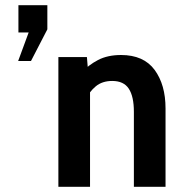

<svg xmlns="http://www.w3.org/2000/svg" viewBox="-20 -720 708 740"><path d="M99.5 -485H50L90.5 -595H51V-700H162.5V-607ZM205 0V-500H315L321.5 -420.5L293.5 -439.5Q321 -469.5 358 -488.8Q395 -508 446.5 -508Q533.5 -508 575.8 -450.8Q618 -393.5 618 -302V0H496V-289Q496 -348 476.5 -378Q457 -408 412.5 -408Q374 -408 349 -387.2Q324 -366.5 306 -330.5L327 -399V0Z"/></svg>

Font: Cabin
Style: Bold
Weight: 700
Width: 4
Designer: Pablo Impallari
Foundry: Pablo Impallari. http://www.impallari.com Igino Marini. http://www.ikern.com
Version: Version 3.001